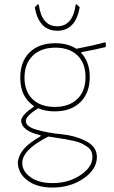

<svg xmlns="http://www.w3.org/2000/svg" viewBox="-20 -650 512 862"><path d="M325 -630 338 -617Q319 -512 237 -512Q155 -512 136 -617L149 -630H154Q167 -532 237 -532Q307 -532 320 -630ZM229 -456Q284 -456 323 -431Q397 -445 451 -460L455 -457V-439Q408 -427 346 -416L344 -413Q383 -372 383 -304Q383 -233 341 -191.5Q299 -150 226 -150Q184 -150 151 -164Q96 -129 96 -107Q96 -81 146 -67Q196 -53 255.5 -47.5Q315 -42 365 -17Q415 8 415 55Q415 110 355.5 151Q296 192 216 192Q145 192 102.5 159.5Q60 127 60 77Q65 43 89 16.5Q113 -10 162 -38V-43Q75 -62 75 -111Q80 -136 132 -171V-174Q71 -215 71 -301Q71 -374 113 -415Q155 -456 229 -456ZM229 -436Q164 -436 127 -400Q90 -364 90 -301Q90 -240 126 -205Q162 -170 226 -170Q290 -170 327 -205.5Q364 -241 364 -304Q364 -366 328 -401Q292 -436 229 -436ZM80 82Q80 119 117 145.5Q154 172 216 172Q288 172 341.5 136Q395 100 395 55Q395 40 389.5 28.5Q384 17 371 8.5Q358 0 346.5 -6Q335 -12 312 -17Q289 -22 276.5 -24.5Q264 -27 236 -31Q208 -35 197 -37Q80 22 80 82Z"/></svg>

Font: Alegreya Sans Thin
Style: Regular
Weight: 100
Designer: Juan Pablo del Peral
Foundry: Huerta Tipografica
Version: Version 2.007